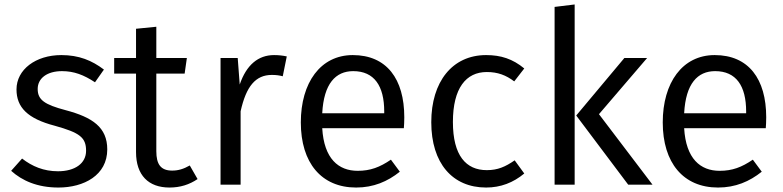

<svg xmlns="http://www.w3.org/2000/svg" viewBox="-20 -828 3513 861"><path d="M255 -581C140 -581 54 -516 54 -427C54 -347 103 -296 226 -264C337 -233 366 -212 366 -152C366 -95 316 -60 240 -60C176 -60 124 -82 79 -117L30 -62C79 -18 147 13 242 13C356 13 461 -42 461 -158C461 -257 395 -302 274 -334C180 -359 149 -380 149 -429C149 -477 191 -509 258 -509C312 -509 356 -492 406 -459L446 -516C392 -557 334 -581 255 -581Z M831 -86C803 -70 779 -63 752 -63C701 -63 681 -91 681 -150V-498H808L818 -568H681V-708L590 -699V-568H492V-498H590V-146C590 -42 646 13 740 13C788 13 829 0 866 -25Z M1209 -581C1138 -581 1085 -537 1055 -449L1046 -568H969V0H1059V-329C1084 -441 1126 -492 1199 -492C1219 -492 1232 -490 1248 -486L1266 -575C1248 -579 1229 -581 1209 -581Z M1793 -302C1793 -474 1714 -581 1562 -581C1417 -581 1329 -457 1329 -279C1329 -98 1421 13 1577 13C1655 13 1718 -14 1773 -58L1733 -112C1683 -78 1641 -62 1584 -62C1498 -62 1433 -116 1425 -253H1791C1792 -265 1793 -283 1793 -302ZM1703 -320H1425C1432 -453 1485 -509 1564 -509C1658 -509 1703 -443 1703 -328Z M2160 -581C2008 -581 1914 -461 1914 -280C1914 -96 2009 13 2160 13C2225 13 2282 -9 2331 -50L2288 -109C2246 -80 2212 -65 2163 -65C2070 -65 2011 -130 2011 -281C2011 -433 2070 -505 2163 -505C2212 -505 2249 -491 2286 -463L2331 -521C2279 -564 2226 -581 2160 -581Z M2557 -808 2467 -797V0H2557ZM2882 -568H2780L2564 -310L2797 0H2906L2666 -316Z M3416 -302C3416 -474 3337 -581 3185 -581C3040 -581 2952 -457 2952 -279C2952 -98 3044 13 3200 13C3278 13 3341 -14 3396 -58L3356 -112C3306 -78 3264 -62 3207 -62C3121 -62 3056 -116 3048 -253H3414C3415 -265 3416 -283 3416 -302ZM3326 -320H3048C3055 -453 3108 -509 3187 -509C3281 -509 3326 -443 3326 -328Z"/></svg>

Font: Glow Sans SC Normal Book
Style: Regular
Weight: 500
Designer: Ryoko NISHIZUKA (kana, bopomofo & ideographs); Paul D. Hunt (Latin, Greek & Cyrillic); Sandoll Communications, Soo-young
Version: Version 0.93